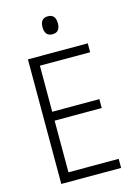

<svg xmlns="http://www.w3.org/2000/svg" viewBox="-135 -990 769 1063"><g transform="rotate(-15 250.0 -458.0)"><path d="M80 0V-714H423V-663H135V-399H405V-348H135V-52H423V0ZM248 -813Q226 -813 215 -826.5Q204 -840 204 -864Q204 -916 248 -916Q292 -916 292 -864Q292 -840 281.5 -826.5Q271 -813 248 -813Z"/></g></svg>

Font: Noto Sans Mono ExtraCondensed Light
Style: Regular
Weight: 300
Width: 2
Designer: Monotype Design Team
Foundry: Monotype Imaging Inc.
Version: Version 2.014; ttfautohint (v1.8.4.7-5d5b)